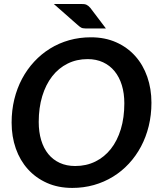

<svg xmlns="http://www.w3.org/2000/svg" viewBox="-20 -914 772 942"><path d="M723 -410Q723 -350 709.8 -295.8Q696.5 -241.5 671.8 -195Q647 -148.5 612.2 -111Q577.5 -73.5 534.2 -47Q491 -20.5 440.5 -6.2Q390 8 334.5 8Q265.5 8 210.5 -16.5Q155.5 -41 116.8 -84Q78 -127 57.5 -185.5Q37 -244 37 -312.5Q37 -372.5 50.2 -426.8Q63.5 -481 88.2 -527.5Q113 -574 147.8 -611.5Q182.5 -649 225.8 -675.8Q269 -702.5 319.5 -716.8Q370 -731 426 -731Q495 -731 550 -706.5Q605 -682 643.5 -639Q682 -596 702.5 -537.2Q723 -478.5 723 -410ZM590 -407Q590 -456 577.8 -496Q565.5 -536 542.2 -564.5Q519 -593 485.5 -608.5Q452 -624 410 -624Q356 -624 311.8 -602Q267.5 -580 236 -539.5Q204.5 -499 187.2 -442Q170 -385 170 -315.5Q170 -266.5 182 -226.5Q194 -186.5 217 -158.2Q240 -130 273.2 -114.8Q306.5 -99.5 349 -99.5Q403.5 -99.5 448 -121.5Q492.5 -143.5 524 -183.5Q555.5 -223.5 572.8 -280.2Q590 -337 590 -407ZM376.5 -894.5Q386 -894.5 392.5 -893.8Q399 -893 404 -890.8Q409 -888.5 413.2 -885Q417.5 -881.5 423 -875.5L499.5 -774.5H398.5Q385 -774.5 377.8 -778.8Q370.5 -783 361 -791.5L244 -894.5Z"/></svg>

Font: Lato TR
Style: Bold Italic
Weight: 700
Italic angle: -12°
Designer: Lukasz Dziedzic
Foundry: tyPoland Lukasz Dziedzic
Version: Version 1.104 2013